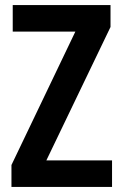

<svg xmlns="http://www.w3.org/2000/svg" viewBox="-20 -734 482 754"><path d="M420 0H25V-86L276 -610H30V-714H414V-628L162 -104H420Z"/></svg>

Font: Avrile Sans Condensed SemiBold
Style: Regular
Weight: 600
Width: 3
Designer: Monotype Design Team
Foundry: Monotype Imaging Inc.
Version: Version 2.001;September 10, 2019;FontCreator 11.5.0.2425 64-